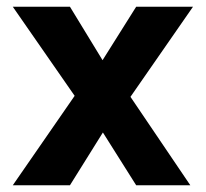

<svg xmlns="http://www.w3.org/2000/svg" viewBox="-20 -551 612 571"><path d="M18 0 202 -266 18 -531H188L285 -372L385 -531H554L368 -263L546 0H385L286 -157L188 0Z"/></svg>

Font: Mina
Style: Bold
Weight: 700
Version: Version 1.000